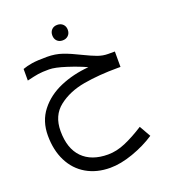

<svg xmlns="http://www.w3.org/2000/svg" viewBox="-145 -902 890 1012"><g transform="rotate(-20 300.0 -396.0)"><path d="M47.5 -265.5Q47.5 -346.5 92.5 -404Q137.5 -461.5 211 -493Q284.5 -524.5 371.5 -531.5Q329 -551.5 267.2 -571.5Q205.5 -591.5 172.5 -591.5Q133 -591.5 110.8 -588Q88.5 -584.5 47.5 -574.5V-639.5Q70.5 -648 100.5 -652.8Q130.5 -657.5 185 -657.5Q231 -657.5 270.8 -643.8Q310.5 -630 362.5 -604Q406.5 -582.5 435.2 -572Q464 -561.5 493.5 -561.5H531V-475H515Q410 -475 323.8 -460Q237.5 -445 178 -398.5Q118.5 -352 118.5 -265Q118.5 -167 169.2 -115.2Q220 -63.5 312.5 -63.5Q360.5 -63.5 411 -85.2Q461.5 -107 518.5 -143.5L554.5 -80Q498.5 -43 428.5 -18.2Q358.5 6.5 300 6.5Q224 6.5 166.8 -26.8Q109.5 -60 78.5 -121.8Q47.5 -183.5 47.5 -265.5ZM250 -754Q250 -773.5 261.8 -785.5Q273.5 -797.5 293 -797.5Q312.5 -797.5 324.8 -785.5Q337 -773.5 337 -754Q337 -734.5 324.8 -722.5Q312.5 -710.5 293 -710.5Q273.5 -710.5 261.8 -722.5Q250 -734.5 250 -754Z"/></g></svg>

Font: JuliaMono Light
Style: Italic
Weight: 300
Italic angle: -9°
Monospace: yes
Designer: cormullion
Foundry: corm
Version: Version 0.054; ttfautohint (v1.8.4)